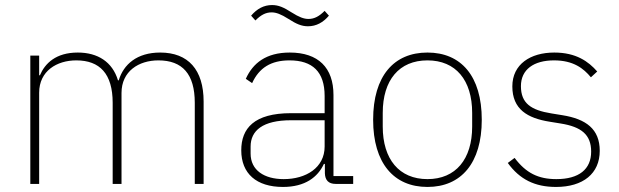

<svg xmlns="http://www.w3.org/2000/svg" viewBox="-20 -728 2452 760"><path d="M135 0V-361C135 -447 205 -489 282 -489C375 -489 426 -436 426 -321V0H461V-360C461 -446 529 -489 607 -489C702 -489 751 -435 751 -321V0H786V-326C786 -452 725 -520 614 -520C522 -520 469 -473 450 -410H447C425 -483 367 -520 288 -520C201 -520 158 -477 138 -430H135V-508H100V0Z M1199 -624C1232 -624 1259 -639 1282 -666L1265 -685C1244 -664 1225 -653 1201 -653C1183 -653 1164 -660 1134 -679C1103 -699 1082 -708 1057 -708C1024 -708 997 -693 974 -666L991 -647C1012 -668 1031 -679 1055 -679C1073 -679 1092 -672 1122 -653C1153 -633 1174 -624 1199 -624ZM1378 0V-31H1300V-352C1300 -460 1240 -520 1127 -520C1033 -520 981 -478 953 -416L978 -399C1006 -460 1053 -489 1126 -489C1217 -489 1265 -444 1265 -348V-280H1132C986 -280 935 -220 935 -133C935 -41 995 12 1100 12C1188 12 1238 -27 1262 -79H1266V-42C1267 -15 1280 0 1309 0ZM1103 -19C1026 -19 972 -54 972 -120V-148C972 -211 1020 -252 1132 -252H1265V-148C1265 -64 1191 -19 1103 -19Z M1672 12C1805 12 1887 -82 1887 -254C1887 -427 1805 -520 1672 -520C1539 -520 1457 -427 1457 -254C1457 -82 1539 12 1672 12ZM1672 -19C1560 -19 1495 -98 1495 -227V-281C1495 -411 1560 -489 1672 -489C1784 -489 1849 -411 1849 -281V-227C1849 -98 1784 -19 1672 -19Z M2181 12C2288 12 2354 -41 2354 -131C2354 -217 2300 -257 2206 -272L2163 -279C2082 -292 2042 -319 2042 -387C2042 -453 2093 -489 2173 -489C2250 -489 2290 -457 2319 -422L2344 -445C2309 -485 2260 -520 2174 -520C2080 -520 2008 -474 2008 -386C2008 -296 2067 -260 2157 -246L2200 -239C2281 -226 2320 -195 2320 -128C2320 -58 2272 -19 2182 -19C2111 -19 2062 -43 2017 -103L1990 -83C2037 -18 2097 12 2181 12Z"/></svg>

Font: IBM Plex Arabic ExtraLight
Style: Regular
Weight: 200
Designer: Mike Abbink, Paul van der Laan, Pieter van Rosmalen, Wael Morcos, Khajak Apelian
Foundry: Bold Monday
Version: Version 1.0